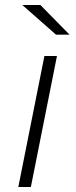

<svg xmlns="http://www.w3.org/2000/svg" viewBox="-20 -745 301 765"><path d="M53 0 157 -522H207L103 0ZM203 -607 69 -725H141L257 -607Z"/></svg>

Font: Montserrat Thin Light
Style: Italic
Weight: 300
Italic angle: -11.3°
Version: Version 9.000